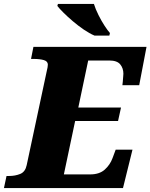

<svg xmlns="http://www.w3.org/2000/svg" viewBox="-45 -951 761 971"><path d="M-25 0 -12 -61H1Q32 -61 57.5 -71.5Q83 -82 90 -116L192 -594Q194 -602 195.5 -610Q197 -618 197 -624Q197 -641 177 -647Q157 -653 125 -653H112L124 -714H696L659 -520H574Q575 -525 576 -538Q577 -551 578 -563.5Q579 -576 579 -578Q579 -606 563 -625.5Q547 -645 508 -645H401L351 -407H567L552 -339H335L278 -69H411Q458 -69 485 -93.5Q512 -118 524 -151L540 -194H625L577 0ZM433 -771Q407 -782 378.5 -801.5Q350 -821 323 -844Q296 -867 275.5 -887.5Q255 -908 245 -921L248 -931H430Q438 -905 453 -875Q468 -845 484 -820.5Q500 -796 511 -784L508 -771Z"/></svg>

Font: Noto Serif Black
Style: Italic
Weight: 900
Italic angle: -12°
Designer: Monotype Design Team
Foundry: Monotype Imaging Inc.
Version: Version 2.013